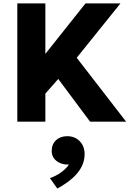

<svg xmlns="http://www.w3.org/2000/svg" viewBox="-20 -720 773 1136"><path d="M82.4 0V-700H248.4V-401.2L485.9 -700H692.9L433.9 -378.2L726.4 0H513.1L324.6 -252.8L248.4 -166.2V0ZM319.1 395.5 275.2 333.8Q312.4 321.2 342.2 299.2Q372 277.2 387.9 253.5Q360.6 254.9 337.4 245.5Q314.1 236.1 300 217.7Q285.9 199.2 285.9 174Q285.9 133.6 311.5 109.7Q337.1 85.8 377.8 85.8Q422.8 85.8 451.7 115.4Q480.6 145.1 480.6 192.5Q480.6 230.5 463.1 265.8Q445.5 301 409.7 333.3Q373.9 365.6 319.1 395.5Z"/></svg>

Font: Geologica Thin
Style: Regular
Weight: 100
Version: Version 1.010;gftools[0.9.28]